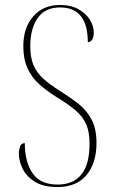

<svg xmlns="http://www.w3.org/2000/svg" viewBox="-20 -744 454 774"><path d="M211 10Q156 10 122 -10.5Q88 -31 72 -62.5Q56 -94 56 -125Q56 -138 60.5 -152.5Q65 -167 80 -167Q80 -92 111 -46Q142 0 213 0Q275 0 308 -40.5Q341 -81 341 -165Q341 -212 327.5 -243Q314 -274 284 -299.5Q254 -325 206 -354Q166 -379 136.5 -406Q107 -433 90.5 -469.5Q74 -506 74 -558Q74 -632 114 -678Q154 -724 222 -724Q265 -724 295 -707.5Q325 -691 341.5 -665.5Q358 -640 358 -613Q358 -593 351 -583.5Q344 -574 334 -574Q334 -714 222 -714Q162 -714 132 -671.5Q102 -629 102 -557Q102 -511 115.5 -480.5Q129 -450 155 -426.5Q181 -403 221 -378Q261 -353 294.5 -327Q328 -301 348.5 -263.5Q369 -226 369 -168Q369 -87 329 -38.5Q289 10 211 10Z"/></svg>

Font: Noto Serif Display Condensed Thin
Style: Regular
Weight: 100
Width: 3
Designer: Monotype Design Team
Foundry: Monotype Imaging Inc.
Version: Version 2.009